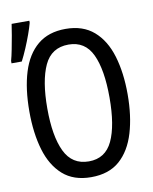

<svg xmlns="http://www.w3.org/2000/svg" viewBox="-96 -863 748 939"><g transform="rotate(-10 278.0 -393.0)"><path d="M281 10Q194 10 140.5 -37.5Q87 -85 62.5 -168Q38 -251 38 -358Q38 -471 63.5 -553.5Q89 -636 143 -681Q197 -726 282 -726Q368 -726 422 -679Q476 -632 501 -549Q526 -466 526 -359Q526 -251 501 -167.5Q476 -84 422.5 -37Q369 10 281 10ZM283 -68Q365 -68 400.5 -143.5Q436 -219 436 -358Q436 -497 400.5 -572.5Q365 -648 283 -648Q198 -648 162.5 -571.5Q127 -495 127 -358Q127 -220 163.5 -144Q200 -68 283 -68ZM-7 -618Q-1 -639 5.5 -672.5Q12 -706 18 -739.5Q24 -773 27 -796H115V-786Q109 -763 97.5 -731Q86 -699 72 -666Q58 -633 44 -606H-7Z"/></g></svg>

Font: Noto Sans Mono SemiCondensed
Style: Regular
Weight: 400
Width: 4
Designer: Monotype Design Team
Foundry: Monotype Imaging Inc.
Version: Version 2.014